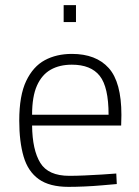

<svg xmlns="http://www.w3.org/2000/svg" viewBox="-20 -719 543 748"><path d="M247 9Q173 9 131 -21Q89 -51 72 -109Q55 -167 55 -249Q55 -347 82 -403.5Q109 -460 154.5 -484.5Q200 -509 260 -509Q354 -509 403.5 -454Q453 -399 453 -271L452 -230H105Q106 -135 137 -84.5Q168 -34 250 -34Q277 -34 310 -35.5Q343 -37 376 -39Q409 -41 433 -43L435 -2Q411 0 377.5 3Q344 6 309.5 7.5Q275 9 247 9ZM105 -272H403Q403 -380 368.5 -423.5Q334 -467 260 -467Q212 -467 177.5 -447.5Q143 -428 124 -385.5Q105 -343 105 -272ZM228 -633V-699H276V-633Z"/></svg>

Font: Cairo Play Light
Style: Regular
Weight: 300
Version: Version 3.119